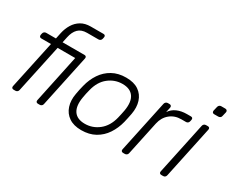

<svg xmlns="http://www.w3.org/2000/svg" viewBox="-105 -1126 1847 1523"><g transform="rotate(30 818.5 -365.0)"><path d="M87 0Q77 0 72 -6Q67 -12 69 -22L163 -462H74Q64 -462 59.5 -468Q55 -474 56 -484L59 -498Q61 -508 68.5 -514Q76 -520 86 -520H175L187 -577Q197 -622 219.5 -659Q242 -696 278.5 -718Q315 -740 367 -740H484Q494 -740 498.5 -734Q503 -728 501 -718L498 -704Q496 -694 488.5 -688Q481 -682 471 -682H367Q315 -682 286.5 -653.5Q258 -625 247 -572L236 -520H437Q447 -520 451.5 -514Q456 -508 454 -498L353 -22Q351 -12 344 -6Q337 0 327 0H310Q300 0 295 -6Q290 -12 292 -22L385 -462H224L130 -22Q128 -12 121 -6Q114 0 104 0Z M711 10Q642 10 598 -20Q554 -50 537 -102Q520 -154 532 -218Q534 -233 540 -260Q546 -287 550 -302Q566 -367 600.5 -418.5Q635 -470 688.5 -500Q742 -530 814 -530Q886 -530 929.5 -500Q973 -470 989.5 -418.5Q1006 -367 994 -302Q991 -287 985.5 -260Q980 -233 976 -218Q960 -154 925.5 -102Q891 -50 837.5 -20Q784 10 711 10ZM711 -48Q782 -48 838.5 -93Q895 -138 916 -223Q920 -238 924.5 -260Q929 -282 932 -297Q947 -383 916 -427.5Q885 -472 814 -472Q744 -472 687.5 -427.5Q631 -383 610 -297Q606 -282 601 -260Q596 -238 594 -223Q579 -138 609 -93Q639 -48 711 -48Z M1090 0Q1080 0 1075 -6Q1070 -12 1072 -22L1173 -497Q1175 -507 1182.5 -513.5Q1190 -520 1200 -520H1216Q1226 -520 1231 -513.5Q1236 -507 1234 -497L1224 -451Q1247 -486 1286 -503Q1325 -520 1375 -520H1412Q1422 -520 1426.5 -514Q1431 -508 1429 -498L1426 -484Q1424 -474 1417 -468Q1410 -462 1400 -462H1357Q1297 -462 1254.5 -427Q1212 -392 1199 -332L1133 -22Q1131 -12 1123.5 -6Q1116 0 1106 0Z M1440 0Q1430 0 1425 -6Q1420 -12 1422 -22L1523 -498Q1525 -508 1532.5 -514Q1540 -520 1550 -520H1567Q1577 -520 1581.5 -514Q1586 -508 1584 -498L1483 -22Q1481 -12 1474 -6Q1467 0 1457 0ZM1562 -627Q1552 -627 1547.5 -633Q1543 -639 1544 -649L1553 -687Q1555 -697 1562 -703.5Q1569 -710 1579 -710H1617Q1627 -710 1632.5 -703.5Q1638 -697 1636 -687L1627 -649Q1626 -639 1618 -633Q1610 -627 1600 -627Z"/></g></svg>

Font: Rubik Light
Style: Italic
Weight: 300
Italic angle: -12°
Designer: Hubert and Fischer
Foundry: Hubert and Fischer
Version: Version 2.300;gftools[0.9.30]